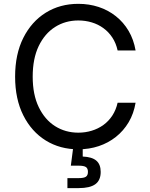

<svg xmlns="http://www.w3.org/2000/svg" viewBox="-20 -757 769 986"><path d="M382.3 9.8Q288.1 9.8 214.8 -35.6Q141.6 -81.1 99.6 -164.8Q57.6 -248.5 57.6 -363.3Q57.6 -478.5 99.6 -562.3Q141.6 -646 214.8 -691.7Q288.1 -737.3 382.3 -737.3Q437.5 -737.3 486.6 -721.2Q535.6 -705.1 575 -673.8Q614.3 -642.6 640.4 -598.4Q666.5 -554.2 676.3 -498H584Q575.7 -535.6 556.9 -564.2Q538.1 -592.8 511 -612.5Q483.9 -632.3 450.9 -642.1Q418 -651.9 382.3 -651.9Q315.4 -651.9 262.5 -618.2Q209.5 -584.5 178.7 -520.3Q147.9 -456.1 147.9 -363.3Q147.9 -271 179 -206.8Q210 -142.6 262.9 -109.1Q315.9 -75.7 382.3 -75.7Q418 -75.7 450.9 -85.7Q483.9 -95.7 511 -115.2Q538.1 -134.8 556.9 -163.6Q575.7 -192.4 584 -229.5H676.3Q667 -173.8 640.9 -129.6Q614.7 -85.4 575.4 -54.2Q536.1 -22.9 487.1 -6.6Q438 9.8 382.3 9.8ZM326.2 209V157.7H383.8Q410.6 157.7 421.1 150.6Q431.6 143.6 431.6 125.5Q431.6 107.9 421.1 100.8Q410.6 93.8 383.8 93.8H343.8L358.4 -18.6H404.8V4.9V46.9Q452.1 48.8 474.6 67.9Q497.1 86.9 497.1 126Q497.1 168.9 469.5 189Q441.9 209 384.3 209Z"/></svg>

Font: Inter 16pt
Style: Regular
Weight: 400
Version: Version 4.001;git-66647c0bb